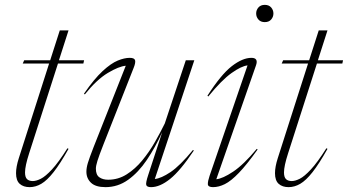

<svg xmlns="http://www.w3.org/2000/svg" viewBox="-20 -760 1432 790"><path d="M100 -129.5Q83 -77 83 -50.5Q83 -31 91.2 -23Q99.5 -15 115 -15Q129 -15 148 -24.5Q167 -34 193.8 -62.8Q220.5 -91.5 257.5 -150L262 -147.5Q227.5 -86 200.5 -51.8Q173.5 -17.5 150 -3.8Q126.5 10 102 10Q76.5 10 61.2 -3.5Q46 -17 46 -47.5Q46 -73.5 57.5 -109.5L182 -498.5H73.5L79.5 -512H186.5L226 -635H262L222.5 -512H326L323 -498.5H218.5Z M590 -40.5 647.5 -216.5Q619 -153.5 584.2 -102Q549.5 -50.5 507.2 -20.2Q465 10 414 10Q373.5 10 354.5 -8Q335.5 -26 335.5 -53.5Q335.5 -69.5 341.5 -89.5Q347.5 -109.5 365 -154.5L497.5 -489.5Q469 -487 423.5 -459.8Q378 -432.5 329 -371.5L325.5 -374.5Q368 -436 402.5 -467.8Q437 -499.5 464.5 -510.8Q492 -522 513.5 -522Q533 -522 535.8 -512Q538.5 -502 530 -481L405 -164Q387.5 -119.5 381 -98.5Q374.5 -77.5 374.5 -66Q374.5 -40.5 388.8 -30.5Q403 -20.5 425 -20.5Q466.5 -20.5 501.5 -42.8Q536.5 -65 565.5 -100.2Q594.5 -135.5 617.5 -175.8Q640.5 -216 658 -252L744.5 -512H779.5L617 -23.5Q643 -26 681.8 -52Q720.5 -78 774 -143L777.5 -140.5Q722 -57.5 680 -23.8Q638 10 601.5 10Q584.5 10 581.8 1.2Q579 -7.5 590 -40.5Z M1034 -704.5Q1034 -718.5 1043.2 -729.2Q1052.5 -740 1069.5 -740Q1086.5 -740 1095.8 -729.2Q1105 -718.5 1105 -704.5Q1105 -690.5 1095.8 -679.8Q1086.5 -669 1069.5 -669Q1052.5 -669 1043.2 -679.8Q1034 -690.5 1034 -704.5ZM842.5 -37 998.5 -491Q973 -488 932.8 -459.5Q892.5 -431 837 -363L833.5 -366Q889.5 -453.5 933.8 -487.8Q978 -522 1014.5 -522Q1044 -522 1033.5 -491.5L870 -22.5Q896 -25 939 -53.5Q982 -82 1036.5 -147.5L1040 -145Q995.5 -82.5 963 -48.8Q930.5 -15 905.2 -2.5Q880 10 856.5 10Q835.5 10 835.2 -2.5Q835 -15 842.5 -37Z M1165.5 -129.5Q1148.5 -77 1148.5 -50.5Q1148.5 -31 1156.8 -23Q1165 -15 1180.5 -15Q1194.5 -15 1213.5 -24.5Q1232.5 -34 1259.2 -62.8Q1286 -91.5 1323 -150L1327.5 -147.5Q1293 -86 1266 -51.8Q1239 -17.5 1215.5 -3.8Q1192 10 1167.5 10Q1142 10 1126.8 -3.5Q1111.5 -17 1111.5 -47.5Q1111.5 -73.5 1123 -109.5L1247.5 -498.5H1139L1145 -512H1252L1291.5 -635H1327.5L1288 -512H1391.5L1388.5 -498.5H1284Z"/></svg>

Font: Newsreader Display ExtraLight
Style: Italic
Weight: 275
Italic angle: -17°
Designer: Hugues Gentile
Foundry: Production Type
Version: Version 1.001